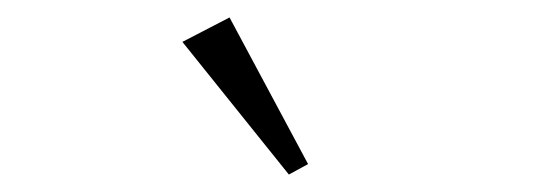

<svg xmlns="http://www.w3.org/2000/svg" viewBox="-20 -786 640 220"><path d="M189 -738 243 -766 333 -598 311 -586Z"/></svg>

Font: IBM Plex Serif Light
Style: Regular
Weight: 300
Designer: Mike Abbink, Paul van der Laan, Pieter van Rosmalen
Foundry: Bold Monday
Version: Version 3.001